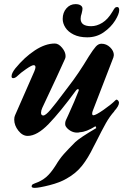

<svg xmlns="http://www.w3.org/2000/svg" viewBox="-20 -645 636 931"><path d="M284 -553Q284 -584 302 -604.5Q320 -625 346 -625Q362 -625 371 -619Q380 -613 380 -603Q380 -596 376 -580Q371 -567 371 -554Q371 -518 422 -518Q449 -518 476 -534.5Q503 -551 525 -588Q533 -602 537 -606.5Q541 -611 548 -611Q558 -611 558 -596Q558 -577 538 -545Q518 -513 483 -488.5Q448 -464 403 -464Q364 -464 337 -477.5Q310 -491 297 -511.5Q284 -532 284 -553ZM557 -147Q557 -131 533 -105L535 -106Q512 -81 493 -47Q474 -13 445 45L434 66Q407 122 377.5 159Q348 196 303 221Q271 240 220 253Q169 266 148 266Q140 266 136 263.5Q132 261 134 255Q135 251 139 248.5Q143 246 149 244Q181 233 203.5 214Q226 195 250 157Q269 125 290 101.5Q311 78 345 44Q367 23 447 -24L443 -33Q398 -5 368 -4Q363 -2 353 -2Q336 -2 320.5 -11.5Q305 -21 298 -34Q296 -38 296 -45Q296 -54 299 -61L311 -87Q343 -157 361 -204L362 -208Q362 -213 358 -213Q354 -213 349 -207Q272 -102 216 -44Q160 14 114 14Q89 14 69 -11.5Q49 -37 49 -65Q49 -78 53 -86L146 -298Q152 -312 152 -319Q152 -329 143 -329Q134 -329 106.5 -310Q79 -291 66 -278Q54 -266 44 -266Q36 -266 36 -275Q36 -290 54 -313Q99 -368 149.5 -401Q200 -434 246 -434Q264 -434 281 -413.5Q298 -393 298 -373Q298 -365 295 -359Q269 -300 185 -122Q179 -109 179 -98Q179 -85 190 -85Q201 -85 225 -113Q249 -141 292 -199L314 -228Q360 -287 411 -372Q432 -405 444.5 -419Q457 -433 472 -433Q496 -433 514 -415.5Q532 -398 532 -378Q532 -375 530 -367L430 -108Q427 -101 427 -94Q427 -86 433 -86Q444 -86 481.5 -112Q519 -138 540 -159Q543 -162 544 -162Q549 -162 553 -157Q557 -152 557 -147Z"/></svg>

Font: EB Garamond
Style: Bold Italic
Weight: 700
Italic angle: -17.2°
Designer: Georg Duffner and Octavio Pardo
Foundry: Georg Duffner
Version: Version 1.000